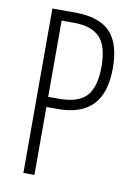

<svg xmlns="http://www.w3.org/2000/svg" viewBox="-82 -767 574 821"><g transform="rotate(10 205.0 -357.0)"><path d="M78.1 -713.9H175.8Q280.3 -713.9 328.6 -664.6Q377 -615.2 377 -507.3Q377 -399.4 326.9 -347.2Q276.9 -294.9 176.8 -294.9H126V0H78.1ZM126 -669.9V-338.9H173.8Q257.8 -338.9 293 -378.4Q328.1 -418 328.1 -506.1Q328.1 -594.2 292.2 -632.1Q256.3 -669.9 179.2 -669.9Z"/></g></svg>

Font: Open Sans Hebrew Condensed Light
Style: Regular
Weight: 300
Width: 3
Foundry: Ascender Corporation, Yanek Iontef
Version: Version 2.001;PS 002.001;hotconv 1.0.70;makeotf.lib2.5.58329